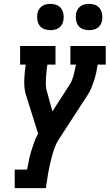

<svg xmlns="http://www.w3.org/2000/svg" viewBox="-20 -973 567 993"><path d="M56 0V-96H120Q125 -120 129.5 -143.5Q134 -167 141 -190Q148 -213 156.5 -236.5Q165 -260 177 -282L114 -483Q108 -501 106.5 -520.5Q105 -540 105.5 -559.5Q106 -579 108 -599Q110 -619 113 -639H84V-735H267V-639H225Q223 -623 221 -606.5Q219 -590 218 -574Q217 -558 217 -541.5Q217 -525 220 -510L251 -397L340 -535Q348 -547 353 -560Q358 -573 361.5 -586.5Q365 -600 367.5 -613Q370 -626 373 -639H344V-735H527V-639H485Q482 -619 478 -599Q474 -579 467.5 -559.5Q461 -540 453.5 -520.5Q446 -501 434 -483L284 -252Q271 -232 263 -210Q255 -188 249 -166Q243 -144 238 -121.5Q233 -99 229 -77L217 0ZM440 -817Q424 -817 409 -822.5Q394 -828 385 -840.5Q376 -853 373.5 -869Q371 -885 373 -902Q375 -913 381 -923.5Q387 -934 397 -941Q407 -948 418 -950.5Q429 -953 441 -953Q457 -953 472 -947.5Q487 -942 496 -929.5Q505 -917 508 -901Q511 -885 508 -868Q506 -857 500.5 -846.5Q495 -836 484.5 -829Q474 -822 463 -819.5Q452 -817 440 -817ZM240 -817Q224 -817 209 -822.5Q194 -828 185 -840.5Q176 -853 173.5 -869Q171 -885 173 -902Q175 -913 181 -923.5Q187 -934 197 -941Q207 -948 218 -950.5Q229 -953 241 -953Q257 -953 272 -947.5Q287 -942 296 -929.5Q305 -917 308 -901Q311 -885 308 -868Q306 -857 300.5 -846.5Q295 -836 284.5 -829Q274 -822 263 -819.5Q252 -817 240 -817Z"/></svg>

Font: Iosevka Curly Slab
Style: Bold Italic
Weight: 700
Italic angle: -9°
Monospace: yes
Designer: Belleve Invis
Foundry: Belleve Invis
Version: Version 22.1.2; ttfautohint (v1.8.4)